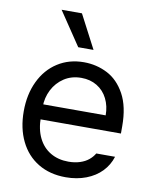

<svg xmlns="http://www.w3.org/2000/svg" viewBox="-86 -827 725 904"><g transform="rotate(10 276.5 -375.5)"><path d="M42.1 -261Q42.1 -341.9 72.2 -404.7Q102.2 -467.5 156.6 -502.4Q211 -537.3 281.8 -537.3Q342.2 -537.3 394.2 -510.7Q446.1 -484.1 478.6 -424.7Q511 -365.3 511 -272.1V-236.9H100.1V-308.7H425.4Q425.4 -352.9 407.8 -388.1Q390.2 -423.3 357.7 -443Q325.3 -462.7 282.5 -462.7Q235.8 -462.7 200.4 -439.6Q165.1 -416.4 145.7 -378.3Q126.4 -340.1 126.4 -296.3V-247.9Q126.4 -189.6 146.8 -148.3Q167.1 -107 204.1 -85.3Q241 -63.5 290.1 -63.5Q320.4 -63.5 345 -71.5Q369.5 -79.4 386.2 -93.2Q403 -107 413 -124.3H502.8Q490.3 -83.9 461 -53.3Q431.6 -22.8 387.6 -5.9Q343.6 11 290.1 11Q214.4 11 158.3 -22.8Q102.2 -56.6 72.2 -118.3Q42.1 -179.9 42.1 -261ZM134.7 -762.4H232L315.6 -602.2H242.4Z"/></g></svg>

Font: Pretendard Variable
Style: Regular
Weight: 400
Designer: Base glyphs from Inter by Rasmus Andersson; Hangul glyphs from Noto Sans CJK(Source Han Sans) by Jang Soo-young and Kang
Foundry: Kil Hyung-jin
Version: Version 1.100;FEAKit 1.0